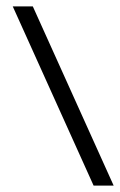

<svg xmlns="http://www.w3.org/2000/svg" viewBox="-20 -583 377 603"><path d="M337 0 83 -563H20L274 0Z"/></svg>

Font: OSH Darker Grotesque Medium
Style: Regular
Weight: 500
Designer: Gabriel Lam
Foundry: TypeRant
Version: Version 1.000;Glyphs 3.1.1 (3148)